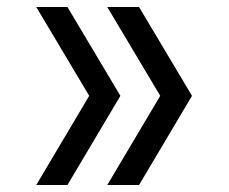

<svg xmlns="http://www.w3.org/2000/svg" viewBox="-20 -531 656 551"><path d="M287.8 0 439.8 -256 287.8 -511H379L531 -256L379 0ZM84 0 236 -256 84 -511H173.5L325.5 -256L173.5 0Z"/></svg>

Font: Overpass Mono Light
Style: Regular
Weight: 300
Monospace: yes
Designer: Delve Withrington, Dave Bailey
Foundry: Delve Fonts LLC
Version: Version 4.000